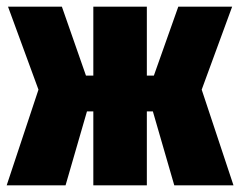

<svg xmlns="http://www.w3.org/2000/svg" viewBox="-35 -554 718 574"><path d="M659 -534 568 -286 663 0H486L422 -221H404V0H244V-221H225L161 0H-15L80 -286L-11 -534H150L222 -328H244V-534H404V-328H425L498 -534Z"/></svg>

Font: Fira Sans Extra Condensed Black
Style: Regular
Weight: 900
Width: 1
Designer: Carrois Corporate & Edenspiekermann AG
Foundry: Carrois Corporate GbR & Edenspiekermann AG
Version: Version 4.203